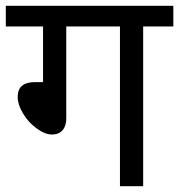

<svg xmlns="http://www.w3.org/2000/svg" viewBox="-20 -642 618 662"><path d="M393.6 -550.8H208.5V-233.9Q208.5 -207.5 195.6 -192.9Q182.6 -178.2 159.7 -178.2Q134.8 -178.2 106 -199.5Q77.1 -220.7 59.1 -251.2Q41 -281.7 41 -307.6Q41 -333.5 55.9 -346.2Q70.8 -358.9 101.6 -358.9H128.4V-550.8H0V-622.1H577.6V-550.8H473.6V0H393.6Z"/></svg>

Font: NotoSans
Style: Regular
Weight: 400
Designer: Monotype Design team
Foundry: Monotype Imaging Inc.
Version: Version 1.04; ttfautohint (v1.4.1)